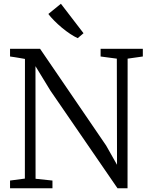

<svg xmlns="http://www.w3.org/2000/svg" viewBox="-20 -1003 797 1023"><path d="M33.5 0V-41L112.5 -51.5L113 -689Q101 -691.5 87.5 -693.5Q74 -695.5 60.5 -698Q47 -700.5 33.5 -702V-743H193.5L545.5 -227.5L603.5 -125L602.5 -690.5L516 -702V-743H741V-702L660 -690.5L659.5 0H606L249 -519.5L169 -650.5L169.5 -50.5L259.5 -41V0ZM393.5 -800Q376.5 -807.5 354.5 -822Q332.5 -836.5 310.2 -855Q288 -873.5 269 -892.8Q250 -912 237.5 -928.5L304.5 -983L425 -826L394.5 -800Z"/></svg>

Font: Merriweather 28pt Light
Style: Regular
Weight: 300
Version: Version 2.100